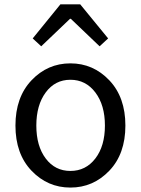

<svg xmlns="http://www.w3.org/2000/svg" viewBox="-20 -847 645 880"><path d="M481 -64.5Q407.2 12.7 302.7 12.7Q198.2 12.7 124.5 -64.5Q50.8 -141.6 50.8 -271.5Q50.8 -401.4 124.5 -479Q198.2 -556.6 302.7 -556.6Q407.2 -556.6 481 -479Q554.7 -401.4 554.7 -271.5Q554.7 -141.6 481 -64.5ZM189.5 -120.6Q232.4 -63.5 302.7 -63.5Q373 -63.5 417 -120.6Q460.9 -177.7 460.9 -271.5Q460.9 -365.2 417 -423.3Q373 -481.4 302.7 -481.4Q232.4 -481.4 189.5 -423.3Q146.5 -365.2 146.5 -271.5Q146.5 -177.7 189.5 -120.6ZM129.9 -670.9 256.8 -827.1H347.7L475.6 -670.9L436.5 -634.8L304.7 -760.7H300.8L168.9 -634.8Z"/></svg>

Font: GenYoGothic TW TTF Regular
Style: Regular
Weight: 400
Version: Version 1.300